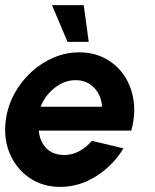

<svg xmlns="http://www.w3.org/2000/svg" viewBox="-28 -719 608 752"><path d="M208 13Q139 13 87.2 -22.5Q35.5 -58 10.2 -117.8Q-15 -177.5 -5 -250.5Q2.5 -305 28.8 -352.8Q55 -400.5 94.5 -436.8Q134 -473 182.2 -493.5Q230.5 -514 282 -514Q340.5 -514 386 -489Q431.5 -464 459.8 -421Q488 -378 495.5 -323Q503 -268 486 -207.5H124Q127 -167 152.2 -139.8Q177.5 -112.5 223 -112Q253.5 -111.5 281.8 -126.5Q310 -141.5 332 -167.5L455.5 -138Q415.5 -71.5 349.2 -29.2Q283 13 208 13ZM131 -301H371.5Q369.5 -345 341 -375Q312.5 -405 268.5 -405Q224.5 -405 186.5 -375.2Q148.5 -345.5 131 -301ZM175.5 -699H300L319.5 -555H236.5Z"/></svg>

Font: Urbanist
Style: Bold Italic
Weight: 700
Italic angle: -8°
Designer: Corey Hu
Foundry: Corey Hu
Version: Version 1.330; ttfautohint (v1.8.4.7-5d5b)